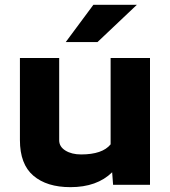

<svg xmlns="http://www.w3.org/2000/svg" viewBox="-20 -770 710 800"><path d="M63 -528.3H226.6V-185.5Q226.6 -158.7 252.7 -142.6Q278.8 -126.5 317.9 -126.5Q406.7 -126.5 440.9 -168.5V-528.3H605V0H451.2L447.3 -52.2Q384.3 9.8 273.4 9.8Q174.8 9.8 118.9 -38.1Q63 -85.9 63 -186.5ZM253.9 -594.7 369.1 -750H550.3L386.2 -594.7Z"/></svg>

Font: Bert Sans Black
Style: Regular
Weight: 900
Designer: Christian Robertson, Adam Twardoch, & Cristiano Sobral
Foundry: Google
Version: Version 12.135;January 10, 2020;FontCreator 12.0.0.2547 64-b